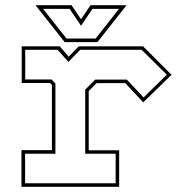

<svg xmlns="http://www.w3.org/2000/svg" viewBox="-20 -718 705 738"><path d="M62.5 0V-141H179.5V-391.5L172 -399H63.5V-540H210L244 -500L282.5 -540H530L639.5 -430.5L530.5 -324.5L461.5 -398.5H351.5L321 -368V-140.5H438V0ZM76.5 -13.5H424.5V-127H307.5V-373.5L346 -412H467.5L532 -343.5L621 -431L524.5 -526.5H288L243 -480L201.5 -526.5H77V-412.5H178L193 -397V-127H76.5ZM228.5 -556 116.5 -698H255L291.5 -644L328 -698H466.5L354.5 -556ZM235.5 -570H347.5L437.5 -684H335.5L291.5 -619L247.5 -684H145.5Z"/></svg>

Font: Tourney Expanded Thin
Style: Regular
Weight: 100
Width: 7
Designer: Tyler Finck
Foundry: Etcetera Type Co
Version: Version 1.010; ttfautohint (v1.8.3)